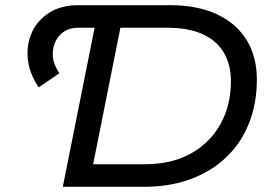

<svg xmlns="http://www.w3.org/2000/svg" viewBox="-20 -720 1036 740"><path d="M129 -383Q92 -439 87 -495Q82 -551 104 -597.5Q126 -644 171.5 -672Q217 -700 280 -700H371L353 -613H281Q238 -613 212 -586Q186 -559 183.5 -518.5Q181 -478 209 -438ZM222 0 362 -700H636Q742 -700 817 -664.5Q892 -629 931 -565Q970 -501 970 -413Q970 -321 939.5 -244.5Q909 -168 851.5 -113.5Q794 -59 714 -29.5Q634 0 535 0ZM339 -87H538Q642 -87 716 -128.5Q790 -170 830 -242.5Q870 -315 870 -407Q870 -470 843 -516.5Q816 -563 761.5 -588Q707 -613 626 -613H444Z"/></svg>

Font: Montserrat Thin Medium
Style: Italic
Weight: 500
Italic angle: -11.3°
Version: Version 9.000